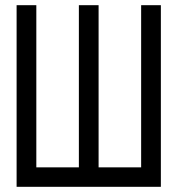

<svg xmlns="http://www.w3.org/2000/svg" viewBox="-20 -720 681 740"><path d="M524 -700V-75H360V-700H284V-75H120V-700H44V0H600V-700Z"/></svg>

Font: Advent Pro Medium
Style: Regular
Weight: 500
Designer: VivaRado, Andreas Kalpakidis
Foundry: VivaRado, Andreas Kalpakidis
Version: Version 3.000